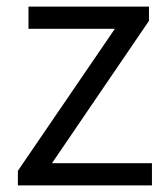

<svg xmlns="http://www.w3.org/2000/svg" viewBox="-20 -560 508 580"><path d="M34 0H439V-67H137L430 -497V-540H66V-473H327L34 -44Z"/></svg>

Font: Source Han Sans JP Normal
Style: Regular
Weight: 350
Designer: Ryoko NISHIZUKA 西塚涼子 (kana, bopomofo & ideographs); Paul D. Hunt (Latin, Greek & Cyrillic); Sandoll Communications 산돌커뮤니
Foundry: Adobe
Version: Version 2.002;hotconv 1.0.116;makeotfexe 2.5.65601